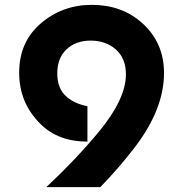

<svg xmlns="http://www.w3.org/2000/svg" viewBox="-20 -767 751 787"><path d="M169.9 0Q291 -113.3 385.7 -227.5Q496.1 -361.3 496.1 -462.4Q496.1 -528.3 454.1 -564.9Q413.1 -600.6 351.6 -600.6Q290.5 -600.6 252.4 -564.5Q214.8 -529.3 214.8 -465.8Q214.8 -402.3 253.9 -369.6Q286.6 -341.8 338.4 -331.5V-186.5Q219.2 -186.5 146.5 -258.3Q58.6 -344.2 58.6 -469.2Q58.6 -594.7 146.5 -670.4Q235.4 -747.1 356.4 -747.1Q477.5 -747.1 559.6 -675.3Q652.3 -594.2 652.3 -467.8Q652.3 -320.8 534.2 -165.5Q468.8 -79.6 391.1 0Z"/></svg>

Font: Newest Shape
Style: Bold
Weight: 700
Designer: Wojciech Kalinowski "wmk69" (wmk69@o2.pl)
Foundry: Wojciech Kalinowski "wmk69" (wmk69@o2.pl)
Version: Version 1.0.0; 2022-02-24